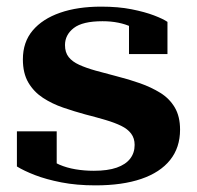

<svg xmlns="http://www.w3.org/2000/svg" viewBox="-20 -549 594 579"><path d="M386 -112Q386 -132 375.5 -146Q365 -160 345.5 -169.5Q326 -179 299 -187Q272 -195 237 -204Q204 -213 170.5 -224.5Q137 -236 109.5 -254Q82 -272 65.5 -300Q49 -328 49 -370Q49 -422 78.5 -457Q108 -492 161 -510.5Q214 -529 285 -529Q337 -529 377 -521Q417 -513 444.5 -502.5Q472 -492 485 -483V-386H369V-487Q380 -487 388 -483Q396 -479 400.5 -472.5Q405 -466 406 -460Q407 -454 403 -449Q392 -460 375.5 -468Q359 -476 337 -480.5Q315 -485 289 -485Q229 -485 202.5 -464.5Q176 -444 176 -413Q176 -391 187 -377Q198 -363 219 -353.5Q240 -344 268.5 -336Q297 -328 332 -319Q368 -310 402 -298Q436 -286 463.5 -269Q491 -252 507 -225Q523 -198 523 -158Q523 -104 493 -66.5Q463 -29 406 -9.5Q349 10 268 10Q211 10 165 1Q119 -8 85.5 -21Q52 -34 31 -47V-153H151V-31Q141 -36 134 -42Q127 -48 123.5 -54Q120 -60 119.5 -66Q119 -72 122 -77Q137 -62 159 -52.5Q181 -43 207.5 -38.5Q234 -34 263 -34Q305 -34 332 -43.5Q359 -53 372.5 -70.5Q386 -88 386 -112Z"/></svg>

Font: Roboto Serif 120pt Expanded SemiBold
Style: Regular
Weight: 600
Width: 7
Designer: Greg Gazdowicz
Foundry: Commercial Type
Version: Version 1.008